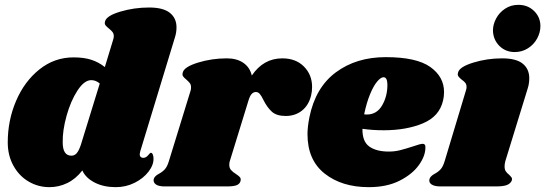

<svg xmlns="http://www.w3.org/2000/svg" viewBox="-20 -770 2252 793"><path d="M557 -133Q557 -126 561 -122Q565 -118 571 -118Q583 -118 591.5 -128.5Q600 -139 603 -139Q608 -139 611 -132Q614 -125 614 -116Q615 -89 593.5 -61Q572 -33 536 -15Q500 3 458 3Q408 3 371 -16Q334 -35 320 -66Q293 -31 258 -14Q223 3 184 3Q138 3 98.5 -20Q59 -43 35.5 -85.5Q12 -128 12 -182Q12 -273 46.5 -353.5Q81 -434 143 -483.5Q205 -533 284 -533Q327 -533 357.5 -523Q388 -513 413 -493L447 -605Q450 -614 450 -620Q450 -631 444.5 -638Q439 -645 430 -652Q420 -660 415.5 -666Q411 -672 414 -682Q420 -705 477 -722Q534 -739 596 -739Q654 -739 681.5 -717Q709 -695 709 -657Q709 -635 702 -614L559 -144Q557 -136 557 -133ZM357 -439Q328 -439 300 -396Q272 -353 255 -292Q238 -231 239 -182Q239 -127 275 -127Q288 -127 297 -137.5Q306 -148 314 -172L392 -425Q376 -439 357 -439Z M1269 -411Q1269 -392 1265 -376Q1255 -335 1227 -313Q1199 -291 1160 -291Q1122 -291 1102.5 -309Q1083 -327 1068 -357Q1060 -374 1053 -382Q1046 -390 1037 -390Q1027 -390 1019.5 -382Q1012 -374 1006 -354L929 -104Q927 -99 927 -89Q927 -76 934.5 -67.5Q942 -59 955 -51Q967 -43 971 -38Q975 -33 974 -25Q972 -12 959.5 -6Q947 0 917 0H661Q635 0 623.5 -8.5Q612 -17 615 -31Q619 -43 636 -52Q651 -60 661 -71Q671 -82 678 -106L767 -395Q769 -400 769 -409Q769 -420 764.5 -426Q760 -432 750 -441Q740 -449 736 -455Q732 -461 735 -471Q741 -494 798 -511.5Q855 -529 917 -529Q958 -529 985 -510.5Q1012 -492 1020 -458Q1068 -529 1146 -529Q1202 -529 1235.5 -495Q1269 -461 1269 -411Z M1814 -390Q1814 -371 1810 -355Q1795 -289 1726.5 -260.5Q1658 -232 1565 -232Q1518 -232 1477 -238Q1476 -186 1505 -165Q1534 -144 1586 -144Q1610 -144 1632 -149.5Q1654 -155 1688 -166Q1716 -176 1726 -176Q1737 -176 1737 -163Q1738 -128 1711 -89.5Q1684 -51 1631 -24Q1578 3 1503 3Q1392 3 1321 -53Q1250 -109 1250 -216Q1250 -246 1258 -286Q1283 -409 1367.5 -471.5Q1452 -534 1573 -534Q1700 -534 1757 -493.5Q1814 -453 1814 -390ZM1495 -297Q1537 -297 1559 -336Q1581 -375 1580 -423Q1579 -451 1564 -451Q1553 -451 1538 -433.5Q1523 -416 1508.5 -381Q1494 -346 1484 -298Q1488 -297 1495 -297Z M2166 -447Q2166 -424 2159 -403L2067 -104Q2064 -92 2064 -83Q2064 -70 2069 -62.5Q2074 -55 2083 -48Q2090 -41 2093 -36.5Q2096 -32 2094 -25Q2089 -12 2074 -6Q2059 0 2028 0H1800Q1774 0 1762 -8.5Q1750 -17 1754 -31Q1758 -43 1775 -52Q1790 -60 1800 -71Q1810 -82 1817 -106L1904 -395Q1907 -404 1907 -410Q1907 -421 1902 -427.5Q1897 -434 1887 -441Q1877 -449 1873 -455Q1869 -461 1872 -471Q1878 -494 1935 -511.5Q1992 -529 2054 -529Q2112 -529 2139 -507Q2166 -485 2166 -447ZM2212 -662Q2212 -636 2198.5 -611Q2185 -586 2160.5 -570.5Q2136 -555 2106 -555Q2068 -555 2042.5 -580.5Q2017 -606 2016 -644Q2016 -669 2029 -693.5Q2042 -718 2066 -734Q2090 -750 2121 -750Q2160 -750 2186 -724.5Q2212 -699 2212 -662Z"/></svg>

Font: Shrikhand
Style: Regular
Weight: 400
Italic angle: -14°
Version: Version 1.000;PS 1.000;hotconv 1.0.88;makeotf.lib2.5.647800